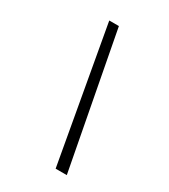

<svg xmlns="http://www.w3.org/2000/svg" viewBox="-189 -861 841 953"><g transform="rotate(30 231.5 -385.0)"><path d="M287.1 0 149.9 -770H205.1L351.1 0Z"/></g></svg>

Font: Libre Baskerville
Style: Italic
Weight: 400
Designer: Pablo Impallari, Rodrigo Fuenzalida
Foundry: Pablo Impallari, Rodrigo Fuenzalida
Version: Version 1.000